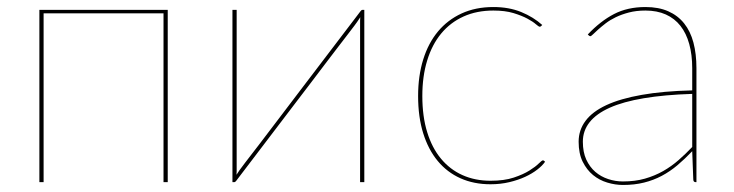

<svg xmlns="http://www.w3.org/2000/svg" viewBox="-20 -518 2088 546"><path d="M457 0H445V-480H104V0H92V-490H457Z M1016 -490V0H1004V-450Q1004 -455 1004 -459.5Q1004 -464 1004.5 -469Q999 -460.5 995.5 -455.5Q995 -454.5 988 -445.2Q981 -436 968.8 -420Q956.5 -404 940 -382.5Q923.5 -361 904.5 -336Q885.5 -311 864.5 -283.2Q843.5 -255.5 822 -227.5Q747 -128.5 651.5 -3.5Q649 0 646 0H641V-490H653V-40Q653 -35 653 -30.5Q653 -26 652.5 -21Q657.5 -29 661.5 -34.5Q662 -35.5 677.2 -55.5Q692.5 -75.5 717 -107.2Q741.5 -139 772.2 -179.8Q803 -220.5 835 -262.5Q910 -361.5 1005.5 -486.5Q1008 -490 1011 -490Z M1519 -444Q1517 -442 1515 -442Q1512 -442 1503.8 -449.2Q1495.5 -456.5 1479.8 -465Q1464 -473.5 1440.2 -480.8Q1416.5 -488 1383 -488Q1335.5 -488 1298 -471Q1260.5 -454 1234.5 -422.5Q1208.5 -391 1194.8 -346Q1181 -301 1181 -245Q1181 -187 1194.8 -142.2Q1208.5 -97.5 1234 -66.8Q1259.5 -36 1295.2 -20Q1331 -4 1375 -4Q1414 -4 1441 -13Q1468 -22 1485.5 -33Q1503 -44 1512 -53Q1521 -62 1524 -62Q1526 -62 1528 -60L1530 -58Q1522.5 -47 1508 -35.8Q1493.5 -24.5 1473.5 -15.2Q1453.5 -6 1428.5 0Q1403.5 6 1375 6Q1327.5 6 1289.5 -11Q1251.5 -28 1224.8 -60.2Q1198 -92.5 1183.5 -139Q1169 -185.5 1169 -245Q1169 -302 1183.5 -348.8Q1198 -395.5 1225.5 -428.5Q1253 -461.5 1292.8 -479.8Q1332.5 -498 1383 -498Q1427.5 -498 1462.2 -483.8Q1497 -469.5 1522 -447Z M1948.5 -251Q1791 -246 1714.2 -211.8Q1637.5 -177.5 1637.5 -115Q1637.5 -85.5 1647.2 -64.2Q1657 -43 1673 -29.2Q1689 -15.5 1709.5 -8.8Q1730 -2 1751.5 -2Q1786 -2 1814 -10Q1842 -18 1865.8 -31.5Q1889.5 -45 1909.8 -62.8Q1930 -80.5 1948.5 -100ZM1651.5 -420Q1687.5 -458 1726 -478Q1764.5 -498 1815.5 -498Q1853 -498 1880.2 -486Q1907.5 -474 1925.5 -451.5Q1943.5 -429 1952 -396.8Q1960.5 -364.5 1960.5 -324V0H1958.5Q1951.5 0 1951.5 -8L1948.5 -88Q1927.5 -66 1906.5 -48.2Q1885.5 -30.5 1862 -18Q1838.5 -5.5 1811.5 1.2Q1784.5 8 1751.5 8Q1729.5 8 1707 1.2Q1684.5 -5.5 1666.5 -20.2Q1648.5 -35 1637 -58.2Q1625.5 -81.5 1625.5 -115Q1625.5 -148 1645 -174.2Q1664.5 -200.5 1704.2 -219Q1744 -237.5 1804.8 -248.2Q1865.5 -259 1948.5 -261V-324Q1948.5 -362.5 1940 -393Q1931.5 -423.5 1915 -444.5Q1898.5 -465.5 1873.5 -476.8Q1848.5 -488 1815.5 -488Q1789.5 -488 1768.5 -482.5Q1747.5 -477 1731 -469Q1714.5 -461 1702.2 -451.5Q1690 -442 1681 -434Q1672 -426 1666.5 -420.5Q1661 -415 1658.5 -415Q1656.5 -415 1653.5 -418Z"/></svg>

Font: Lato 2
Style: Regular
Weight: 100
Designer: Lukasz Dziedzic with Adam Twardoch and Botio Nikoltchev
Foundry: tyPoland Lukasz Dziedzic
Version: Version 2.015; 2015-08-06; http://www.latofonts.com/